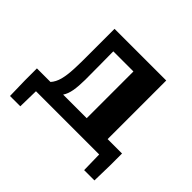

<svg xmlns="http://www.w3.org/2000/svg" viewBox="-146 -684 972 972"><g transform="rotate(45 340.0 -197.5)"><path d="M44.7 0V-85.2H523L385.8 -6.2V-496.7L523 -419.7H165.6V-504.7H535.6V-6.2L391.4 -84.9H597.6V0ZM177.8 -50.7 75.6 -49.8Q107.7 -64.3 126.3 -85Q144.9 -105.6 153.4 -137.4Q161.8 -169.1 164 -216.6Q166.2 -264.2 165.6 -332.3Q165.1 -400.5 165.6 -494L241.9 -494.2Q241.4 -400.5 242.5 -332.5Q243.6 -264.5 243.1 -217.1Q242.7 -169.8 237 -138.2Q231.4 -106.6 217.5 -86Q203.7 -65.4 177.8 -50.7ZM507.8 0V-85.2H638.7V0ZM638.7 0 636.2 110H562.5L560.3 0ZM160.2 0H29.3V-85.2H160.2ZM29.3 0H107.7L105.5 110H31.8Z"/></g></svg>

Font: Russolo 10pt ExtraLight
Style: Regular
Weight: 200
Designer: Micah Stupak-Hahn
Version: Version 1.000